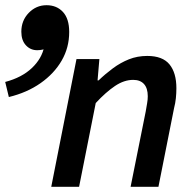

<svg xmlns="http://www.w3.org/2000/svg" viewBox="-44 -718 698 738"><path d="M153 0 250 -491H338L331 -409H335Q361 -434 390 -455.5Q419 -477 451.5 -490Q484 -503 522 -503Q581 -503 607.5 -470.5Q634 -438 634 -379Q634 -360 632 -340.5Q630 -321 625 -302L565 0H458L516 -289Q519 -307 521.5 -321Q524 -335 524 -348Q524 -379 509.5 -395Q495 -411 468 -411Q433 -411 398 -387.5Q363 -364 324 -322L260 0ZM-10 -345 -24 -403Q40 -420 78.5 -456.5Q117 -493 126 -539L136 -637L172 -552Q158 -541 138 -533Q118 -525 99 -525Q73 -525 55.5 -544Q38 -563 38 -596Q38 -639 66.5 -668.5Q95 -698 135 -698Q174 -698 198 -672Q222 -646 222 -595Q222 -535 193 -485Q164 -435 112 -398.5Q60 -362 -10 -345Z"/></svg>

Font: Source Code Pro ExtraLight SemiBold
Style: Italic
Weight: 600
Italic angle: -11°
Monospace: yes
Version: Version 1.016;hotconv 1.0.116;makeotfexe 2.5.65601